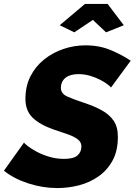

<svg xmlns="http://www.w3.org/2000/svg" viewBox="-47 -946 683 974"><path d="M244 8Q170 8 97 -15.5Q24 -39 -27 -80L75 -223Q77 -218 94.5 -204.5Q112 -191 140 -176Q168 -161 203.5 -150.5Q239 -140 278 -140Q326 -140 346 -157.5Q366 -175 366 -203Q366 -225 347 -239.5Q328 -254 296 -265Q264 -276 225 -289Q154 -314 118 -349.5Q82 -385 82 -444Q82 -509 107.5 -559Q133 -609 176.5 -644Q220 -679 274.5 -697.5Q329 -716 387 -716Q459 -716 518 -690.5Q577 -665 616 -638L516 -502Q514 -506 500 -517Q486 -528 462.5 -540.5Q439 -553 410 -561.5Q381 -570 351 -570Q309 -570 285.5 -551.5Q262 -533 262 -500Q262 -471 294 -456.5Q326 -442 381 -424Q432 -407 470 -386Q508 -365 529.5 -333.5Q551 -302 551 -252Q551 -181 524 -131.5Q497 -82 452.5 -51Q408 -20 354 -6Q300 8 244 8ZM256 -818 384 -926H499L581 -818L491 -782L424 -845L330 -782Z"/></svg>

Font: Raleway ExtraBold
Style: Italic
Weight: 800
Italic angle: -12°
Designer: Matt McInerney, Pablo Impallari, Rodrigo Fuenzalida
Foundry: Matt McInerney, Pablo Impallari, Rodrigo Fuenzalida
Version: Version 4.026